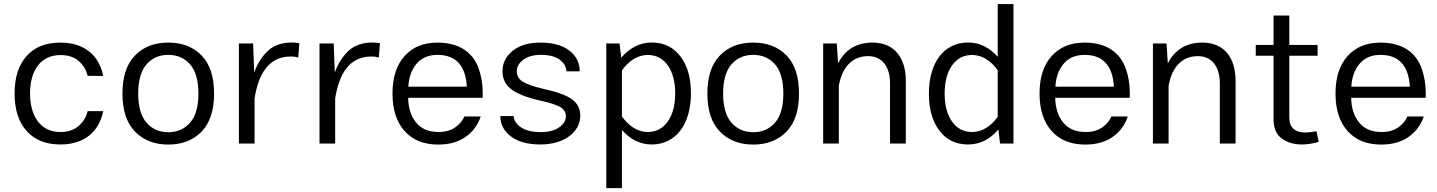

<svg xmlns="http://www.w3.org/2000/svg" viewBox="-20 -725 7261 970"><path d="M285.2 -509.8C211.4 -509.8 154.8 -487.3 114.3 -441.9C73.7 -396.5 53.7 -333 53.7 -252.4C53.7 -171.9 73.7 -108.9 114.3 -63.5C154.8 -18.1 211.4 4.9 285.2 4.9C404.8 4.9 480 -58.1 501.5 -163.6H422.9C415.5 -133.8 400.4 -108.9 377.4 -88.9C354.5 -68.4 323.7 -58.1 285.2 -58.1C181.2 -58.1 131.8 -142.1 131.8 -252.9C131.8 -363.8 181.6 -446.8 285.2 -446.8C323.7 -446.8 354.5 -437 377.4 -417C400.4 -397 415.5 -371.6 422.9 -341.8L501.5 -341.3C480 -447.3 404.3 -509.8 285.2 -509.8Z M830.1 -509.8C760.3 -509.8 704.1 -488.3 662.1 -444.8C619.6 -401.4 598.6 -337.4 598.6 -252.4C598.6 -167.5 619.6 -103.5 662.1 -60.1C704.6 -16.6 760.3 5.4 830.1 5.4C899.9 5.4 956.1 -16.6 998.5 -60.1C1040.5 -103.5 1061.5 -167.5 1061.5 -252.4C1061.5 -337.4 1040.5 -401.4 998.5 -444.8C956.5 -488.3 900.4 -509.8 830.1 -509.8ZM830.1 -447.8C875.5 -447.8 912.6 -431.6 940.4 -399.9C968.3 -367.7 982.4 -318.4 982.4 -252.4C982.4 -186.5 968.3 -137.2 940.4 -105.5C912.6 -73.2 875.5 -57.1 830.1 -57.1C784.7 -57.1 748 -73.2 720.2 -105.5C692.4 -137.2 678.2 -186.5 678.2 -252.4C678.2 -318.4 692.4 -367.7 720.2 -399.9C748 -431.6 784.7 -447.8 830.1 -447.8Z M1187 0H1266.1V-230.5L1266.6 -230C1285.2 -348.6 1336.4 -439.5 1448.2 -439.5C1464.4 -439.5 1477.5 -437.5 1486.8 -434.1L1492.2 -506.8C1481 -508.8 1468.8 -510.3 1456.5 -510.3C1404.3 -510.3 1362.8 -496.1 1332.5 -467.3C1302.2 -438.5 1279.3 -401.9 1264.2 -358.4L1258.8 -505.4H1187Z M1594.2 0H1673.3V-230.5L1673.8 -230C1692.4 -348.6 1743.7 -439.5 1855.5 -439.5C1871.6 -439.5 1884.8 -437.5 1894 -434.1L1899.4 -506.8C1888.2 -508.8 1876 -510.3 1863.8 -510.3C1811.5 -510.3 1770 -496.1 1739.7 -467.3C1709.5 -438.5 1686.5 -401.9 1671.4 -358.4L1666 -505.4H1594.2Z M2418.5 -231C2418.9 -238.3 2418.9 -245.1 2418.9 -252.4C2418.9 -299.3 2411.6 -342.3 2397.5 -381.3C2368.7 -459.5 2301.3 -509.8 2189.9 -509.8C2120.1 -509.8 2064.9 -487.3 2024.4 -442.4C1983.4 -397 1962.9 -334 1962.9 -252.4C1962.9 -171.4 1983.4 -108.4 2023.9 -63C2064.5 -17.6 2120.6 5.4 2193.4 5.4C2248.5 5.4 2294.9 -7.3 2332 -33.2C2368.7 -59.1 2394.5 -93.3 2408.7 -136.7H2326.2C2316.9 -115.2 2301.8 -96.7 2279.8 -81.5C2257.8 -65.9 2230 -58.1 2195.8 -58.1C2145.5 -58.1 2107.9 -74.2 2082 -106.4C2056.2 -138.2 2043 -179.7 2042 -231ZM2043 -287.1C2045.4 -334.5 2059.6 -373.5 2085 -403.3C2110.4 -433.1 2145.5 -447.8 2190.4 -447.8C2294.9 -447.8 2333.5 -378.4 2338.4 -287.1Z M2710.4 -509.8C2651.4 -509.8 2605 -496.1 2570.3 -468.3C2535.6 -440.4 2518.6 -406.2 2518.6 -365.2C2518.6 -327.6 2532.7 -297.9 2561.5 -275.4C2589.8 -252.4 2639.2 -232.9 2709 -216.8C2760.3 -205.6 2794.4 -194.3 2812.5 -183.1C2830.1 -171.9 2838.9 -156.7 2838.9 -137.7C2838.9 -116.2 2827.6 -97.7 2804.7 -81.5C2781.7 -65.4 2751 -57.6 2711.9 -57.6C2669.4 -57.6 2636.2 -65.4 2612.3 -81.5C2588.4 -97.7 2576.2 -116.7 2575.2 -138.7H2507.8C2507.8 -97.2 2525.4 -63 2561 -36.1C2596.2 -8.8 2646 4.9 2710.4 4.9C2832 4.9 2911.6 -58.6 2911.6 -140.6C2911.6 -175.3 2897.5 -203.1 2869.6 -223.6C2841.8 -243.7 2793 -261.2 2724.1 -276.4C2671.9 -288.6 2636.7 -301.3 2618.7 -314C2600.1 -326.7 2590.8 -343.8 2590.8 -365.7C2590.8 -387.7 2602.1 -407.2 2624 -423.3C2646 -439.5 2675.3 -447.8 2712.9 -447.8C2753.4 -447.8 2785.2 -439.9 2807.1 -423.8C2829.1 -407.7 2840.8 -387.7 2841.3 -364.7H2908.7C2908.7 -407.2 2891.6 -441.9 2856.9 -469.2C2822.3 -496.1 2773.4 -509.8 2710.4 -509.8Z M3043 225.6H3122.1V-68.4C3163.1 -21.5 3213.4 4.9 3272.5 4.9C3394.5 4.9 3470.7 -97.2 3470.7 -253.4C3470.7 -331.5 3453.1 -394 3417.5 -440.4C3381.8 -486.8 3333.5 -510.3 3272.5 -510.3C3212.4 -510.3 3161.1 -482.9 3118.7 -433.6L3109.9 -505.4H3043ZM3252 -447.3C3294.9 -447.3 3329.1 -429.7 3354 -394.5C3378.9 -358.9 3391.1 -312 3391.1 -253.4C3391.1 -194.3 3378.9 -147.5 3354 -111.8C3329.1 -76.2 3294.9 -58.1 3252 -58.1C3201.2 -58.1 3155.3 -89.4 3122.1 -136.7V-369.1C3155.3 -416.5 3200.7 -447.3 3252 -447.3Z M3785.2 -509.8C3715.3 -509.8 3659.2 -488.3 3617.2 -444.8C3574.7 -401.4 3553.7 -337.4 3553.7 -252.4C3553.7 -167.5 3574.7 -103.5 3617.2 -60.1C3659.7 -16.6 3715.3 5.4 3785.2 5.4C3855 5.4 3911.1 -16.6 3953.6 -60.1C3995.6 -103.5 4016.6 -167.5 4016.6 -252.4C4016.6 -337.4 3995.6 -401.4 3953.6 -444.8C3911.6 -488.3 3855.5 -509.8 3785.2 -509.8ZM3785.2 -447.8C3830.6 -447.8 3867.7 -431.6 3895.5 -399.9C3923.3 -367.7 3937.5 -318.4 3937.5 -252.4C3937.5 -186.5 3923.3 -137.2 3895.5 -105.5C3867.7 -73.2 3830.6 -57.1 3785.2 -57.1C3739.7 -57.1 3703.1 -73.2 3675.3 -105.5C3647.5 -137.2 3633.3 -186.5 3633.3 -252.4C3633.3 -318.4 3647.5 -367.7 3675.3 -399.9C3703.1 -431.6 3739.7 -447.8 3785.2 -447.8Z M4217.8 -292C4234.9 -387.7 4287.1 -441.4 4365.7 -441.4C4436 -441.4 4476.6 -388.7 4476.6 -304.2V0H4556.2V-316.9C4556.2 -377 4541.5 -424.3 4512.2 -458.5C4482.9 -492.7 4441.4 -509.8 4388.2 -509.8C4307.6 -509.8 4249.5 -474.6 4213.9 -404.8L4207.5 -505.4H4138.7V0H4217.8Z M4672.9 -252C4672.9 -173.8 4690.4 -111.3 4726.1 -64.9C4761.2 -18.6 4809.6 4.9 4870.6 4.9C4931.2 4.9 4982.4 -22 5023.9 -70.8L5032.2 0H5100.1V-704.6H5020.5V-438C4979.5 -484.4 4929.7 -510.3 4871.1 -510.3C4748.5 -510.3 4672.9 -408.7 4672.9 -252ZM4752.4 -252C4752.4 -311 4764.6 -358.4 4789.6 -394C4814.5 -429.7 4848.1 -447.3 4891.6 -447.3C4941.9 -447.3 4987.3 -417 5020.5 -370.1V-134.8C4987.3 -87.9 4942.4 -58.1 4891.6 -58.1C4848.1 -58.1 4814.5 -75.7 4789.6 -111.3C4764.6 -146.5 4752.4 -193.4 4752.4 -252Z M5687.5 -231C5688 -238.3 5688 -245.1 5688 -252.4C5688 -299.3 5680.7 -342.3 5666.5 -381.3C5637.7 -459.5 5570.3 -509.8 5459 -509.8C5389.2 -509.8 5334 -487.3 5293.5 -442.4C5252.4 -397 5231.9 -334 5231.9 -252.4C5231.9 -171.4 5252.4 -108.4 5293 -63C5333.5 -17.6 5389.6 5.4 5462.4 5.4C5517.6 5.4 5564 -7.3 5601.1 -33.2C5637.7 -59.1 5663.6 -93.3 5677.7 -136.7H5595.2C5585.9 -115.2 5570.8 -96.7 5548.8 -81.5C5526.9 -65.9 5499 -58.1 5464.8 -58.1C5414.6 -58.1 5377 -74.2 5351.1 -106.4C5325.2 -138.2 5312 -179.7 5311 -231ZM5312 -287.1C5314.5 -334.5 5328.6 -373.5 5354 -403.3C5379.4 -433.1 5414.6 -447.8 5459.5 -447.8C5564 -447.8 5602.5 -378.4 5607.4 -287.1Z M5883.8 -292C5900.9 -387.7 5953.1 -441.4 6031.7 -441.4C6102.1 -441.4 6142.6 -388.7 6142.6 -304.2V0H6222.2V-316.9C6222.2 -377 6207.5 -424.3 6178.2 -458.5C6148.9 -492.7 6107.4 -509.8 6054.2 -509.8C5973.6 -509.8 5915.5 -474.6 5879.9 -404.8L5873.5 -505.4H5804.7V0H5883.8Z M6630.9 -62C6617.7 -59.6 6594.7 -55.7 6575.2 -55.7C6523.9 -55.7 6493.7 -79.1 6493.7 -130.4V-443.4H6636.7V-498H6493.7V-646.5H6414.1V-498H6324.2V-443.4H6414.1V-122.6C6414.1 -77.1 6428.2 -44.9 6456.1 -24.9C6483.9 -4.9 6518.1 4.9 6557.6 4.9C6586.9 4.9 6616.2 -0.5 6642.1 -8.3Z M7182.6 -231C7183.1 -238.3 7183.1 -245.1 7183.1 -252.4C7183.1 -299.3 7175.8 -342.3 7161.6 -381.3C7132.8 -459.5 7065.4 -509.8 6954.1 -509.8C6884.3 -509.8 6829.1 -487.3 6788.6 -442.4C6747.6 -397 6727.1 -334 6727.1 -252.4C6727.1 -171.4 6747.6 -108.4 6788.1 -63C6828.6 -17.6 6884.8 5.4 6957.5 5.4C7012.7 5.4 7059.1 -7.3 7096.2 -33.2C7132.8 -59.1 7158.7 -93.3 7172.9 -136.7H7090.3C7081.1 -115.2 7065.9 -96.7 7043.9 -81.5C7022 -65.9 6994.1 -58.1 6960 -58.1C6909.7 -58.1 6872.1 -74.2 6846.2 -106.4C6820.3 -138.2 6807.1 -179.7 6806.2 -231ZM6807.1 -287.1C6809.6 -334.5 6823.7 -373.5 6849.1 -403.3C6874.5 -433.1 6909.7 -447.8 6954.6 -447.8C7059.1 -447.8 7097.7 -378.4 7102.5 -287.1Z"/></svg>

Font: Estedad Regular
Style: Regular
Weight: 400
Designer: Amin Abedi
Version: Version 7.3